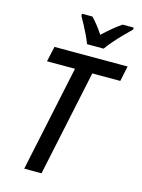

<svg xmlns="http://www.w3.org/2000/svg" viewBox="-137 -1015 808 1093"><g transform="rotate(15 267.5 -468.5)"><path d="M117 0 249 -624H84L104 -714H535L516 -624H351L219 0ZM279 -777Q271 -799 258 -826.5Q245 -854 231 -880Q217 -906 206 -925L207 -937H268Q283 -922 301.5 -898.5Q320 -875 338 -848Q396 -903 446 -937H511V-925Q494 -909 467.5 -882Q441 -855 416 -826.5Q391 -798 377 -777Z"/></g></svg>

Font: Noto Sans SemiCondensed Medium
Style: Italic
Weight: 500
Width: 4
Italic angle: -12°
Designer: Monotype Design Team
Foundry: Monotype Imaging Inc.
Version: Version 2.013; ttfautohint (v1.8.4.7-5d5b)